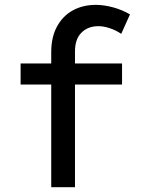

<svg xmlns="http://www.w3.org/2000/svg" viewBox="-20 -785 602 805"><path d="M194.8 0V-566.4Q194.8 -629.4 219 -673.8Q243.2 -718.3 285.4 -741.5Q327.6 -764.6 381.8 -764.6Q415.5 -764.6 454.1 -754.2Q492.7 -743.7 524.9 -724.6L488.3 -643.1Q465.3 -658.7 439.5 -667Q413.6 -675.3 392.6 -675.3Q349.1 -675.3 321.8 -648.4Q294.4 -621.6 294.4 -568.8V0ZM66.4 -430.7V-519H491.7V-430.7Z"/></svg>

Font: Reddit Mono Medium
Style: Regular
Weight: 500
Monospace: yes
Designer: Stephen Hutchings
Foundry: Reddit
Version: Version 1.014